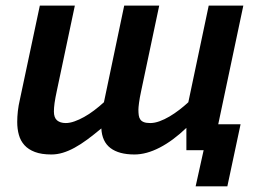

<svg xmlns="http://www.w3.org/2000/svg" viewBox="-20 -532 910 680"><path d="M245.1 -512.2 181.2 -210Q175.8 -185.1 173.3 -167.5Q170.9 -149.9 170.9 -137.2Q170.9 -115.2 182.1 -105.7Q193.4 -96.2 212.9 -96.2Q227.1 -96.2 243.7 -102.1Q260.3 -107.9 277.8 -117.7Q295.4 -127.4 313.2 -140.9Q331.1 -154.3 348.1 -169.9L419.9 -512.2H543.9L480 -210Q474.6 -185.1 472.4 -168Q470.2 -150.9 470.2 -144Q470.2 -132.8 471.4 -123.8Q472.7 -114.7 477.1 -108.6Q481.4 -102.5 489.7 -99.4Q498 -96.2 512.2 -96.2Q527.3 -96.2 544.9 -102.5Q562.5 -108.9 580.3 -119.4Q598.1 -129.9 615.2 -143.1Q632.3 -156.2 647 -169.9L719.2 -512.2H841.8L752.9 -91.8H832L785.2 127.9H672.9L701.2 0H640.1V-79.1Q592.8 -33.7 545.7 -9.3Q498.5 15.1 456.1 15.1Q401.4 15.1 371.3 -7.6Q341.3 -30.3 338.9 -77.1Q312.5 -55.2 289.1 -37.8Q265.6 -20.5 244.1 -8.8Q222.7 2.9 202.4 9Q182.1 15.1 162.1 15.1Q127 15.1 103.8 6.3Q80.6 -2.4 66.7 -17.8Q52.7 -33.2 46.9 -54.2Q41 -75.2 41 -100.1Q41 -118.2 43.2 -138.2Q45.4 -158.2 50.8 -181.2L121.1 -512.2Z"/></svg>

Font: Lorenzo Sans
Style: Bold Italic
Weight: 700
Italic angle: -12°
Foundry: Intel Corporation
Version: Version 1.00; ttfautohint (v1.5)